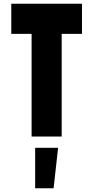

<svg xmlns="http://www.w3.org/2000/svg" viewBox="-20 -726 496 1021"><path d="M148 -546H40V-706H416V-546H308V0H148ZM167 60H289L265 275H167Z"/></svg>

Font: Lineal Heavy
Style: Regular
Weight: 900
Designer: Created by Frank Adebiaye with contributions from Anton Moglia & Ariel Martín Pérez
Created by Frank ADEBIAYE with FontF
Foundry: Velvetyne Type Foundry
Version: Version 2.000